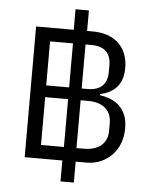

<svg xmlns="http://www.w3.org/2000/svg" viewBox="-58 -828 757 960"><g transform="rotate(5 320.5 -348.0)"><path d="M282 -21H93V-677H282V-780H349V-677H376Q461 -677 508 -631.5Q555 -586 555 -509Q555 -476 546.5 -452Q538 -428 522.5 -411Q507 -394 486 -383.5Q465 -373 440 -368V-363Q467 -359 492 -349.5Q517 -340 537 -322Q557 -304 569 -276Q581 -248 581 -208Q581 -168 568 -133.5Q555 -99 531 -74Q507 -49 474.5 -35Q442 -21 403 -21H349V84H282ZM383 -89Q440 -89 471 -115.5Q502 -142 502 -190V-227Q502 -276 471 -302.5Q440 -329 383 -329H347V-89ZM375 -388Q426 -388 450.5 -412.5Q475 -437 475 -482V-516Q475 -561 450.5 -585Q426 -609 375 -609H347V-388ZM284 -89V-329H169V-89ZM284 -388V-609H169V-388Z"/></g></svg>

Font: IBM Plex Sans Thai
Style: Regular
Weight: 400
Designer: Mike Abbink, Paul van der Laan, Pieter van Rosmalen, Ben Mitchell, Mark Frömberg
Foundry: Bold Monday
Version: Version 1.1